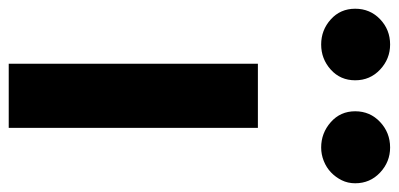

<svg xmlns="http://www.w3.org/2000/svg" viewBox="-304 -604 914 440"><g transform="rotate(90 153.0 -384.0)"><path d="M79 -518H226V53H79ZM35 -663Q2 -663 -22.5 -685Q-47 -707 -47 -741Q-47 -775 -23 -798Q1 -821 35 -821Q68 -821 92.5 -798Q117 -775 117 -741Q117 -707 92.5 -685Q68 -663 35 -663ZM271 -663Q238 -663 213 -685Q188 -707 188 -741Q188 -775 212.5 -798Q237 -821 271 -821Q304 -821 328.5 -798Q353 -775 353 -741Q353 -724 346 -710Q339 -696 328 -685.5Q317 -675 302 -669Q287 -663 271 -663Z"/></g></svg>

Font: LINE Seed JP_TTF Bold
Style: Regular
Weight: 700
Designer: LINE & Fontrix & Fontworks
Version: Version 1.009